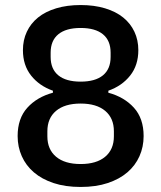

<svg xmlns="http://www.w3.org/2000/svg" viewBox="-20 -730 640 762"><path d="M300 12Q239 12 192.5 -3.5Q146 -19 114.5 -46Q83 -73 66.5 -110Q50 -147 50 -190Q50 -260 88.5 -302.5Q127 -345 190 -362V-370Q136 -389 103.5 -430Q71 -471 71 -531Q71 -571 86.5 -604Q102 -637 131 -660.5Q160 -684 203 -697Q246 -710 300 -710Q354 -710 397 -697Q440 -684 469 -660.5Q498 -637 513.5 -604Q529 -571 529 -531Q529 -471 496.5 -430Q464 -389 410 -370V-362Q473 -345 511.5 -302.5Q550 -260 550 -190Q550 -147 533.5 -110Q517 -73 485.5 -46Q454 -19 407.5 -3.5Q361 12 300 12ZM300 -79Q363 -79 397.5 -108Q432 -137 432 -189V-209Q432 -261 397.5 -290Q363 -319 300 -319Q237 -319 202.5 -290Q168 -261 168 -209V-189Q168 -137 202.5 -108Q237 -79 300 -79ZM300 -406Q358 -406 388.5 -431Q419 -456 419 -504V-521Q419 -569 388.5 -594Q358 -619 300 -619Q242 -619 211.5 -594Q181 -569 181 -521V-504Q181 -456 211.5 -431Q242 -406 300 -406Z"/></svg>

Font: IBMPlexSans-Medium
Style: Regular
Weight: 500
Designer: Mike Abbink, Paul van der Laan, Pieter van Rosmalen
Foundry: Bold Monday
Version: Version 3.1